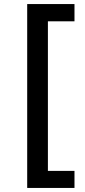

<svg xmlns="http://www.w3.org/2000/svg" viewBox="-20 -845 418 946"><path d="M347 -825V-740H216V-3H347V81H114V-825Z"/></svg>

Font: Sinter Medium
Style: Regular
Weight: 500
Foundry: Adobe & rsms
Version: Version 1.000